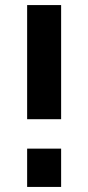

<svg xmlns="http://www.w3.org/2000/svg" viewBox="-20 -737 347 757"><path d="M87 -267H221V-717H87ZM87 0H221V-151H87Z"/></svg>

Font: FIGSv2-sans-serif
Style: Bold
Weight: 700
Designer: Matt McInerney, Pablo Impallari, Rodrigo Fuenzalida,Mirko Velimirovic
Foundry: Matt McInerney, Pablo Impallari, Rodrigo Fuenzalida
Version: Version 4.021;hotconv 1.0.109;makeotfexe 2.5.65596